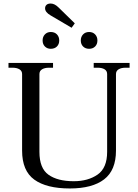

<svg xmlns="http://www.w3.org/2000/svg" viewBox="-20 -1056 782 1086"><path d="M266 -969Q235 -987 235 -1009Q235 -1021 243 -1028.5Q251 -1036 267 -1036Q289 -1036 312 -1013L403 -924L385 -899ZM221 -827Q221 -848 234 -861.5Q247 -875 267 -875Q289 -875 302 -861.5Q315 -848 315 -827Q315 -806 302 -793Q289 -780 267 -780Q247 -780 234 -793Q221 -806 221 -827ZM437 -827Q437 -848 450 -861.5Q463 -875 484 -875Q505 -875 518 -861.5Q531 -848 531 -827Q531 -806 518 -793Q505 -780 484 -780Q463 -780 450 -793Q437 -806 437 -827ZM105 -204V-637Q105 -655 90 -664Q75 -673 51 -673H28V-700H280V-673H257Q233 -673 218 -664Q203 -655 203 -637V-197Q203 -104 254.5 -67.5Q306 -31 397 -31Q478 -31 532 -68.5Q586 -106 586 -197V-637Q586 -655 571.5 -664Q557 -673 532 -673H510V-700H713V-673H690Q666 -673 651 -664Q636 -655 636 -637V-204Q636 -93 569 -41.5Q502 10 375 10Q243 10 174 -40Q105 -90 105 -204Z"/></svg>

Font: TavirajRegular
Style: Regular
Weight: 400
Designer: Katatrad Team
Foundry: CadsonDemak
Version: Version 1.000